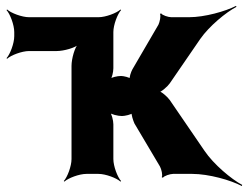

<svg xmlns="http://www.w3.org/2000/svg" viewBox="-20 -586 836 647"><path d="M433 -170 519 -25C524 -16 529 5 525 11L529 13C532 7 553 0 563 0H628C683 0 758 21 795 41L796 37C760 18 700 -32 669 -78L552 -249C545 -259 523 -279 514 -279V-275C523 -275 545 -295 552 -305L655 -455C685 -498 742 -545 777 -563L775 -566C740 -548 670 -528 617 -528H557C547 -528 526 -535 523 -541L519 -539C523 -533 518 -511 514 -503L426 -352C422 -345 414 -323 418 -318L421 -320C418 -325 396 -330 388 -330C375 -330 354 -325 348 -319L351 -316C357 -322 362 -343 362 -356V-478C362 -502 376 -539 388 -552L386 -554C373 -542 336 -528 312 -528H78C54 -528 17 -542 4 -554L2 -552C14 -539 28 -502 28 -478V-464C28 -440 14 -403 2 -390L4 -388C17 -400 54 -414 78 -414H171C195 -414 235 -425 247 -438L245 -440C232 -428 221 -388 221 -364V-50C221 -26 207 11 195 24L197 26C210 14 247 0 271 0H312C336 0 373 14 386 26L388 24C376 11 362 -26 362 -50V-167C362 -180 356 -204 349 -211L346 -208C353 -201 377 -195 391 -195C400 -195 424 -200 428 -206L424 -208C421 -202 429 -179 433 -170Z"/></svg>

Font: Asimov
Style: Edge
Weight: 500
Designer: Google
Version: Version 2.000980: 2014